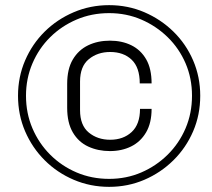

<svg xmlns="http://www.w3.org/2000/svg" viewBox="-20 -716 825 746"><path d="M404 10Q331 10 266.5 -17.5Q202 -45 153.5 -93.5Q105 -142 77.5 -206Q50 -270 50 -344Q50 -417 77.5 -481Q105 -545 153.5 -593Q202 -641 266.5 -668.5Q331 -696 404 -696Q477 -696 541 -668.5Q605 -641 654 -593Q703 -545 730.5 -481Q758 -417 758 -344Q758 -270 730.5 -206Q703 -142 654 -93.5Q605 -45 541 -17.5Q477 10 404 10ZM404 -21Q471 -21 529 -46Q587 -71 631.5 -115Q676 -159 701 -217.5Q726 -276 726 -344Q726 -412 701 -470Q676 -528 631.5 -571.5Q587 -615 529 -640Q471 -665 404 -665Q336 -665 277.5 -640Q219 -615 175 -571.5Q131 -528 106 -469.5Q81 -411 81 -344Q81 -276 106 -217.5Q131 -159 175 -115Q219 -71 277.5 -46Q336 -21 404 -21ZM407 -129Q361 -129 323 -146.5Q285 -164 263 -201.5Q241 -239 241 -297V-390Q241 -448 263 -485Q285 -522 322.5 -540Q360 -558 407 -558Q454 -558 490.5 -540Q527 -522 548 -485.5Q569 -449 569 -392H523Q523 -454 491.5 -484Q460 -514 408 -514Q359 -514 325 -486Q291 -458 291 -399V-288Q291 -229 325 -201Q359 -173 408 -173Q459 -173 491.5 -203Q524 -233 524 -293H569Q569 -238 547.5 -201.5Q526 -165 489.5 -147Q453 -129 407 -129Z"/></svg>

Font: Chivo ExtraLight
Style: Italic
Weight: 250
Italic angle: -8.05°
Designer: Hector Gatti
Foundry: Omnibus-Type
Version: Version 2.002